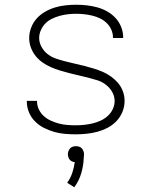

<svg xmlns="http://www.w3.org/2000/svg" viewBox="-20 -558 640 809"><path d="M299 8Q276 8 253 6Q230 4 207.5 -2.5Q185 -9 164.5 -19.5Q144 -30 127.5 -46.5Q111 -63 102 -85Q93 -107 93 -130Q93 -131 93 -131.5Q93 -132 93 -133H136Q136 -132 136 -132Q136 -132 136 -131Q136 -113 144 -96.5Q152 -80 165 -68.5Q178 -57 194.5 -49.5Q211 -42 228 -37.5Q245 -33 263 -31.5Q281 -30 299 -30Q317 -30 335 -32Q353 -34 370 -38Q387 -42 403.5 -49.5Q420 -57 433.5 -69Q447 -81 455 -98Q463 -115 463 -132Q463 -153 452.5 -171Q442 -189 425.5 -201.5Q409 -214 389.5 -220Q370 -226 350.5 -231Q331 -236 311 -240.5Q291 -245 271.5 -250Q252 -255 232.5 -261Q213 -267 194.5 -275Q176 -283 159 -295Q142 -307 129.5 -323Q117 -339 110 -358Q103 -377 103 -398Q103 -420 111.5 -442Q120 -464 135 -480.5Q150 -497 170 -508.5Q190 -520 211.5 -526.5Q233 -533 255.5 -535.5Q278 -538 301 -538Q324 -538 346 -535.5Q368 -533 390 -527Q412 -521 431.5 -510Q451 -499 466.5 -482.5Q482 -466 490.5 -444.5Q499 -423 499 -401Q499 -400 499 -399.5Q499 -399 499 -398H456Q456 -399 456 -399Q456 -399 456 -400Q456 -417 449 -433Q442 -449 429.5 -461Q417 -473 401.5 -480.5Q386 -488 369.5 -492Q353 -496 335.5 -498Q318 -500 301 -500Q284 -500 266.5 -498Q249 -496 232.5 -491.5Q216 -487 200 -479.5Q184 -472 172 -460Q160 -448 152.5 -431.5Q145 -415 145 -398Q145 -378 155.5 -359.5Q166 -341 182 -329Q198 -317 217.5 -310.5Q237 -304 257 -299Q277 -294 296.5 -289.5Q316 -285 336 -280Q356 -275 375.5 -269Q395 -263 413.5 -255Q432 -247 448.5 -235Q465 -223 478 -207.5Q491 -192 498 -172.5Q505 -153 505 -133Q505 -109 496 -87Q487 -65 471 -48Q455 -31 434 -20Q413 -9 391 -3Q369 3 345.5 5.5Q322 8 299 8ZM293 231 263 212Q277 193 284.5 170.5Q292 148 295 125Q289 125 283 122Q277 119 273.5 114.5Q270 110 268 104Q266 98 266 92Q266 85 268.5 78.5Q271 72 275.5 67Q280 62 286.5 60Q293 58 300 58Q307 58 313.5 60Q320 62 324.5 67Q329 72 331.5 78.5Q334 85 334 92V94L333 105Q332 139 322.5 171.5Q313 204 293 231Z"/></svg>

Font: Iosevka Curly XLtEx
Style: Regular
Weight: 200
Width: 7
Monospace: yes
Designer: Belleve Invis
Foundry: Belleve Invis
Version: Version 11.1.0; ttfautohint (v1.8.3)